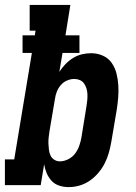

<svg xmlns="http://www.w3.org/2000/svg" viewBox="-35 -755 555 783"><path d="M245 8Q225 8 206.5 2Q188 -4 175.5 -17.5Q163 -31 155.5 -48.5Q148 -66 145 -85L131 0H-15V-105H23L95 -539H57V-611H107L110 -630H86V-735H252L232 -611H289V-539H220L207 -462Q218 -479 232 -493.5Q246 -508 263 -518.5Q280 -529 299 -533.5Q318 -538 337 -538Q362 -538 384.5 -528Q407 -518 420.5 -498.5Q434 -479 440 -455.5Q446 -432 447.5 -407.5Q449 -383 447 -357.5Q445 -332 441 -307L419 -177Q415 -154 409 -132.5Q403 -111 392.5 -90Q382 -69 366.5 -50.5Q351 -32 331.5 -18.5Q312 -5 290 1.5Q268 8 245 8ZM209 -97Q226 -97 243 -105.5Q260 -114 271 -128.5Q282 -143 288 -160Q294 -177 297 -194L318 -324Q320 -336 321 -348Q322 -360 321.5 -371.5Q321 -383 317.5 -394.5Q314 -406 307.5 -415Q301 -424 290.5 -428.5Q280 -433 268 -433Q253 -433 238 -426.5Q223 -420 212.5 -407.5Q202 -395 196.5 -380.5Q191 -366 189 -351L167 -221Q165 -208 163.5 -195Q162 -182 162.5 -169.5Q163 -157 164.5 -144.5Q166 -132 171 -121Q176 -110 186.5 -103.5Q197 -97 209 -97Z"/></svg>

Font: Iosevka Curly Slab XBdObl
Style: Regular
Weight: 800
Italic angle: -9°
Monospace: yes
Designer: Belleve Invis
Foundry: Belleve Invis
Version: Version 11.1.0; ttfautohint (v1.8.3)